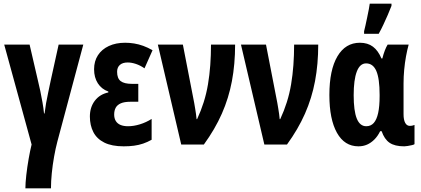

<svg xmlns="http://www.w3.org/2000/svg" viewBox="-20 -791 2303 1051"><path d="M294 -16Q284 22 276 67Q268 112 263.5 157Q259 202 259 240H119Q119 211 124 167Q129 123 137 77.5Q145 32 153 0L3 -547H142L186 -357Q194 -325 200.5 -293.5Q207 -262 212.5 -231Q218 -200 221 -170H224Q227 -196 232 -225Q237 -254 244 -285.5Q251 -317 258 -352L301 -547H436Z M737 -332V-234H694Q661 -234 641.5 -225.5Q622 -217 613.5 -201.5Q605 -186 605 -164Q605 -143 614 -128.5Q623 -114 640 -107Q657 -100 681 -100Q712 -100 746 -110.5Q780 -121 810 -140V-26Q787 -13 763.5 -5Q740 3 714 6.5Q688 10 657 10Q592 10 551 -10.5Q510 -31 491 -68Q472 -105 472 -153Q472 -204 499 -239.5Q526 -275 573 -285V-290Q536 -303 515.5 -335Q495 -367 495 -412Q495 -456 516 -488.5Q537 -521 575.5 -539Q614 -557 665 -557Q690 -557 714.5 -553Q739 -549 764 -540Q789 -531 815 -516L771 -417Q748 -433 724 -441Q700 -449 679 -449Q651 -449 636 -435.5Q621 -422 621 -398Q621 -362 640.5 -347Q660 -332 702 -332Z M844 -547H981L1043 -228Q1046 -211 1048.5 -195.5Q1051 -180 1053 -166Q1055 -152 1056 -139H1059Q1080 -184 1095 -231.5Q1110 -279 1118.5 -329.5Q1127 -380 1131 -434.5Q1135 -489 1135 -547H1267Q1267 -440 1249.5 -347Q1232 -254 1194.5 -169Q1157 -84 1096 0H972Z M1299 -547H1436L1498 -228Q1501 -211 1503.5 -195.5Q1506 -180 1508 -166Q1510 -152 1511 -139H1514Q1535 -184 1550 -231.5Q1565 -279 1573.5 -329.5Q1582 -380 1586 -434.5Q1590 -489 1590 -547H1722Q1722 -440 1704.5 -347Q1687 -254 1649.5 -169Q1612 -84 1551 0H1427Z M1985 -100Q2010 -100 2026 -118Q2042 -136 2050 -172.5Q2058 -209 2058 -265V-272Q2058 -361 2040 -402.5Q2022 -444 1984 -444Q1950 -444 1933 -399Q1916 -354 1916 -270Q1916 -184 1933 -142Q1950 -100 1985 -100ZM1942 10Q1866 10 1824.5 -64Q1783 -138 1783 -271Q1783 -408 1827 -482.5Q1871 -557 1950 -557Q1993 -557 2021.5 -535.5Q2050 -514 2068 -471H2073Q2079 -495 2086.5 -514.5Q2094 -534 2102 -547H2217Q2209 -518 2202.5 -482.5Q2196 -447 2192.5 -409Q2189 -371 2189 -334V-166Q2189 -135 2198 -118.5Q2207 -102 2223 -102Q2231 -102 2237.5 -103.5Q2244 -105 2249 -107V-2Q2246 1 2235 3.5Q2224 6 2212 8Q2200 10 2193 10Q2141 10 2112.5 -9.5Q2084 -29 2069 -73H2061Q2048 -46 2029.5 -27.5Q2011 -9 1989.5 0.5Q1968 10 1942 10ZM1973 -620Q1976 -631 1980.5 -651.5Q1985 -672 1990 -696Q1995 -720 1999 -740.5Q2003 -761 2004 -771H2123V-759Q2114 -735 2102.5 -709Q2091 -683 2079 -657Q2067 -631 2053 -606H1973Z"/></svg>

Font: Noto Sans Display ExtraCondensed
Style: Bold
Weight: 700
Width: 2
Designer: Monotype Design Team
Foundry: Monotype Imaging Inc.
Version: Version 2.003